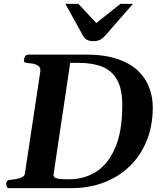

<svg xmlns="http://www.w3.org/2000/svg" viewBox="-20 -976 848 996"><path d="M12.2 -24.9Q13.2 -41 30.8 -43Q46.9 -44.4 64.5 -47.6Q82 -50.8 94.7 -57.1Q107.4 -63.5 108.9 -74.2L189.5 -607.9Q190.4 -626.5 178.2 -634.8Q166 -643.1 149.4 -646Q132.8 -648.9 118.7 -649.9Q104 -651.4 104 -660.6Q104 -664.1 104.5 -668Q104.5 -673.3 110.4 -683.1Q116.2 -692.9 124.5 -692.9H428.2Q524.9 -692.4 591.1 -669.4Q657.2 -646.5 697.3 -607.4Q737.3 -568.4 754.9 -519.8Q772.5 -471.2 772.5 -420.4Q772.5 -322.8 740.5 -244.9Q708.5 -167 651.4 -112.3Q594.2 -57.6 517.6 -28.8Q440.9 0 351.1 0H25.9Q18.1 0 14.6 -9.8Q11.2 -19.5 12.2 -24.9ZM257.3 -68.4Q258.3 -62 262 -56.9Q265.6 -51.8 282.5 -48.8Q299.3 -45.9 338.9 -45.9Q418 -45.9 480.2 -86.2Q542.5 -126.5 578.4 -211.2Q614.3 -295.9 614.3 -430.2Q614.3 -515.6 586.7 -563.2Q559.1 -610.8 509 -630.4Q459 -649.9 389.6 -649.9H344.2ZM465.3 -762.7Q442.9 -762.7 430.9 -769.8Q418.9 -776.9 412.6 -787.6L318.8 -956.1H386.7L479.5 -856.4L604.5 -956.1H669.9L526.4 -792Q516.1 -780.3 502.4 -771.5Q488.8 -762.7 465.3 -762.7Z"/></svg>

Font: Gelasio SemiBold
Style: Italic
Weight: 600
Italic angle: -8.5°
Designer: Eben Sorkin
Foundry: Eben Sorkin
Version: Version 1.008